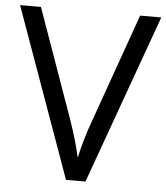

<svg xmlns="http://www.w3.org/2000/svg" viewBox="-52 -760 698 806"><g transform="rotate(5 297.5 -357.0)"><path d="M506 -714H595L338 0H256L0 -714H88L252 -252Q280 -172 297 -97Q314 -176 343 -255Z"/></g></svg>

Font: Stephens Clock
Style: Regular
Weight: 400
Designer: Peter Wiegel (catfonts.de) with slight modifications by DT1.org
Version: Version 0.9.1